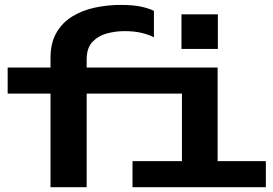

<svg xmlns="http://www.w3.org/2000/svg" viewBox="-20 -782 1140 802"><path d="M191 0V-391H12V-500H191V-540.5Q191 -603 215.8 -645.5Q240.5 -688 282.2 -713.5Q324 -739 376.5 -750.2Q429 -761.5 484.5 -761.5Q537 -761.5 570.5 -754Q604 -746.5 623 -736.5V-626Q605 -636 574 -644Q543 -652 499.5 -652Q463.5 -652 427.2 -642.5Q391 -633 366.5 -607.5Q342 -582 342 -533V-500H889V-109H1090.5V0H533.5V-109H740V-391H342V0ZM738 -722H890V-577.5H738Z"/></svg>

Font: Trispace SemiExpanded SemiBold
Style: Regular
Weight: 600
Width: 6
Designer: Tyler Finck
Foundry: Etcetera Type Company
Version: Version 1.210; ttfautohint (v1.8.3)